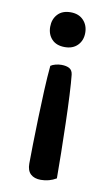

<svg xmlns="http://www.w3.org/2000/svg" viewBox="-77 -514 417 723"><g transform="rotate(10 131.5 -152.5)"><path d="M79 115Q79 87 80 40.5Q81 -6 82.5 -59Q84 -112 86.5 -165.5Q89 -219 93 -261Q100 -266 111.5 -269Q123 -272 134 -272Q153 -272 164.5 -265.5Q176 -259 178 -242Q181 -215 183.5 -165Q186 -115 187.5 -58.5Q189 -2 190 54.5Q191 111 191 152Q164 168 132 168Q107 168 93 155Q79 142 79 115ZM201 -406Q201 -377 183 -358.5Q165 -340 134 -340Q102 -340 84.5 -358.5Q67 -377 67 -406Q67 -435 84.5 -454Q102 -473 134 -473Q165 -473 183 -454Q201 -435 201 -406Z"/></g></svg>

Font: Baloo Bhai 2 Medium
Style: Regular
Weight: 500
Designer: Supriya Tembe, Noopur Datye and Ek Type
Foundry: Ek Type
Version: Version 1.640;PS 1.000;hotconv 16.6.51;makeotf.lib2.5.65220;